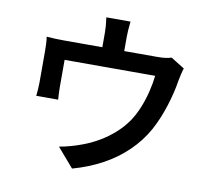

<svg xmlns="http://www.w3.org/2000/svg" viewBox="-91 -915 1181 1071"><g transform="rotate(10 500.0 -380.0)"><path d="M563 -812Q560 -783 558.5 -764Q557 -745 557 -725Q557 -712 557 -686Q557 -660 557 -631.5Q557 -603 557 -584H433Q433 -605 433 -633.5Q433 -662 433 -687Q433 -712 433 -725Q433 -745 431.5 -764Q430 -783 426 -812ZM901 -606Q896 -592 891 -569.5Q886 -547 883 -532Q878 -498 869 -461.5Q860 -425 848.5 -388.5Q837 -352 822 -315.5Q807 -279 788 -244Q749 -173 688.5 -114.5Q628 -56 551 -14.5Q474 27 384 52L291 -56Q322 -61 357.5 -71Q393 -81 421 -92Q465 -108 509.5 -134Q554 -160 593 -194.5Q632 -229 661 -271Q687 -310 705 -355Q723 -400 734.5 -447Q746 -494 751 -538H238Q238 -524 238 -503Q238 -482 238 -458.5Q238 -435 238 -414.5Q238 -394 238 -383Q238 -367 239 -347Q240 -327 241 -313H117Q119 -330 120.5 -351.5Q122 -373 122 -391Q122 -403 122 -426.5Q122 -450 122 -476.5Q122 -503 122 -527Q122 -551 122 -565Q122 -581 121 -606Q120 -631 117 -648Q142 -646 165.5 -645Q189 -644 217 -644H745Q775 -644 793.5 -647Q812 -650 824 -654Z"/></g></svg>

Font: Noto Sans SC Thin SemiBold
Style: Regular
Weight: 600
Version: Version 2.004-H2;hotconv 1.0.118;makeotfexe 2.5.65603